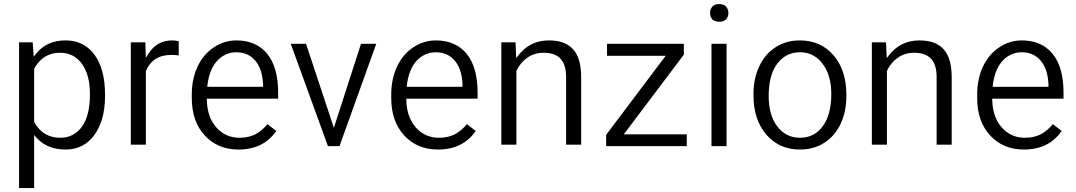

<svg xmlns="http://www.w3.org/2000/svg" viewBox="-20 -741 5403 964"><path d="M507.3 -266.6C507.3 -352.5 489.3 -419.4 453.6 -467.3C441.4 -483.4 428.2 -496.6 413.6 -506.8C398.9 -517.1 382.8 -524.9 365.7 -530.3C348.1 -535.6 329.1 -538.1 308.6 -538.1C245.6 -538.1 196.3 -515.6 161.1 -471.2L149.4 -456.5L147.9 -475.1L144 -528.3H75.7V203.1H151.4V-43.9V-63L164.1 -48.8C199.7 -9.8 248 9.8 310.1 9.8C370.1 9.8 418 -14.6 453.6 -63C489.3 -112.3 507.3 -177.2 507.3 -258.3ZM392.1 -106C365.2 -68.4 328.6 -49.3 282.7 -49.3C224.1 -49.3 180.7 -75.7 152.3 -127.9L151.4 -129.9V-131.8V-393.1V-395L152.3 -397C157.7 -407.2 164.1 -417 171.4 -425.3C178.2 -433.6 185.5 -441.4 193.8 -447.8C202.1 -454.1 210.4 -459 219.7 -463.4C229 -467.8 238.8 -470.7 249 -473.1C259.3 -475.1 270.5 -476.1 281.7 -476.1C328.6 -476.1 365.2 -457 392.1 -419.4C418.5 -382.3 431.6 -332 431.6 -268.6C431.6 -196.8 418.5 -142.6 392.1 -106Z M877.4 -533.7C869.1 -536.6 858.4 -538.1 844.7 -538.1C793 -538.1 752.9 -515.6 725.1 -470.7L711.9 -450.2L711.4 -474.6L710 -528.3H636.7V-14.6H712.4V-382.3V-383.8L712.9 -385.3C735.4 -438.5 777.8 -465.3 840.3 -465.3C853.5 -465.3 865.7 -464.4 877.4 -462.9Z M1367.2 -83.5 1322.8 -117.7C1306.6 -98.1 1288.6 -82 1267.6 -69.8C1244.1 -56.2 1215.8 -49.3 1182.6 -49.3C1135.3 -49.3 1096.7 -66.9 1065.9 -101.6C1035.6 -136.2 1020 -181.6 1018.6 -237.8V-245.6H1025.9H1376.5V-276.9C1376.5 -361.3 1357.9 -426.3 1321.3 -471.2C1284.7 -515.6 1232.9 -538.1 1166.5 -538.1C1126 -538.1 1088.4 -526.4 1053.7 -503.4C1019 -480.5 991.7 -448.2 972.2 -407.2C962.4 -386.2 955.1 -364.3 950.2 -340.8C945.3 -317.4 942.9 -292.5 942.9 -266.1V-249C942.9 -170.4 964.8 -107.4 1008.3 -60.5C1051.8 -13.7 1107.9 9.8 1177.7 9.8C1261.2 9.8 1324.2 -21.5 1367.2 -83.5ZM1261.7 -436.5C1273.4 -422.4 1282.7 -405.8 1289.1 -386.7C1295.4 -367.2 1299.3 -345.2 1300.8 -320.3V-319.8V-313V-305.2H1293.5H1028.8H1020.5L1021.5 -314C1027.8 -365.2 1043.5 -405.8 1069.3 -434.6C1078.1 -444.3 1087.4 -452.6 1097.7 -459C1107.9 -465.3 1118.7 -470.2 1130.4 -473.6C1141.6 -477.1 1153.8 -478.5 1166.5 -478.5C1206.5 -478.5 1238.3 -464.4 1261.7 -436.5Z M1656.2 -99.1 1649.4 -120.1 1516.6 -521H1439.9L1626.5 -7.3H1684.6L1869.1 -521H1792.5L1663.1 -120.1Z M2368.7 -83.5 2324.2 -117.7C2308.1 -98.1 2290 -82 2269 -69.8C2245.6 -56.2 2217.3 -49.3 2184.1 -49.3C2136.7 -49.3 2098.1 -66.9 2067.4 -101.6C2037.1 -136.2 2021.5 -181.6 2020 -237.8V-245.6H2027.3H2377.9V-276.9C2377.9 -361.3 2359.4 -426.3 2322.8 -471.2C2286.1 -515.6 2234.4 -538.1 2168 -538.1C2127.4 -538.1 2089.8 -526.4 2055.2 -503.4C2020.5 -480.5 1993.2 -448.2 1973.6 -407.2C1963.9 -386.2 1956.5 -364.3 1951.7 -340.8C1946.8 -317.4 1944.3 -292.5 1944.3 -266.1V-249C1944.3 -170.4 1966.3 -107.4 2009.8 -60.5C2053.2 -13.7 2109.4 9.8 2179.2 9.8C2262.7 9.8 2325.7 -21.5 2368.7 -83.5ZM2263.2 -436.5C2274.9 -422.4 2284.2 -405.8 2290.5 -386.7C2296.9 -367.2 2300.8 -345.2 2302.2 -320.3V-319.8V-313V-305.2H2294.9H2030.3H2022L2022.9 -314C2029.3 -365.2 2044.9 -405.8 2070.8 -434.6C2079.6 -444.3 2088.9 -452.6 2099.1 -459C2109.4 -465.3 2120.1 -470.2 2131.8 -473.6C2143.1 -477.1 2155.3 -478.5 2168 -478.5C2208 -478.5 2239.7 -464.4 2263.2 -436.5Z M2497.1 -528.3V-14.6H2572.8V-383.8V-385.3L2573.7 -387.2C2586.4 -413.6 2604.5 -435.1 2627.4 -451.2C2650.9 -467.8 2678.2 -476.1 2709 -476.1C2747.1 -476.1 2775.4 -466.3 2793.9 -446.3C2812.5 -426.8 2821.8 -397 2822.3 -356.9V-14.6H2897.9V-356.4C2897.5 -418 2884.3 -463.9 2857.4 -493.7C2830.6 -523.4 2790.5 -538.1 2736.3 -538.1C2673.3 -538.1 2622.6 -513.7 2584 -464.8L2571.8 -449.2L2570.8 -468.8L2568.4 -528.3Z M3111.8 -66.4 3120.6 -78.1 3413.6 -466.8V-521H3027.8V-460.9H3307.6H3322.3L3313.5 -449.2L3023.4 -64V-7.3H3428.2V-66.4H3126.5Z M3627.9 -521H3552.2V-7.3H3627.9ZM3547.9 -658.2C3549.8 -652.8 3552.7 -648.4 3556.6 -644C3560.1 -640.1 3564.9 -637.2 3570.8 -635.3C3576.2 -632.8 3583 -631.8 3590.8 -631.8C3606 -631.8 3617.7 -635.7 3625.5 -644C3633.3 -652.3 3637.2 -663.1 3637.2 -675.8C3637.2 -688.5 3633.3 -699.2 3625.5 -708C3617.7 -716.3 3606 -720.7 3590.8 -720.7C3583 -720.7 3576.2 -719.7 3570.8 -717.8C3564.9 -715.3 3560.1 -712.4 3556.6 -708C3554.7 -705.6 3553.2 -703.6 3551.8 -701.2C3550.3 -698.7 3548.8 -696.3 3547.9 -693.8C3546.9 -690.9 3546.4 -688 3545.9 -685.1C3545.4 -682.1 3544.9 -679.2 3544.9 -675.8C3544.9 -669.4 3545.9 -663.6 3547.9 -658.2Z M3763.2 -262.7C3763.2 -180.2 3784.7 -114.3 3828.1 -64.5C3871.1 -15.1 3927.2 9.8 3996.6 9.8C4043 9.8 4083.5 -1.5 4119.1 -24.4C4154.3 -46.9 4181.6 -78.6 4200.7 -119.1C4219.7 -160.2 4229.5 -206.5 4229.5 -258.3V-264.6C4229.5 -347.7 4208 -414.1 4164.6 -463.9C4143.1 -488.8 4118.2 -507.3 4090.3 -519.5C4062.5 -531.7 4030.8 -538.1 3995.6 -538.1C3950.2 -538.1 3910.2 -526.9 3875 -504.4C3857.4 -493.2 3841.8 -480 3828.1 -464.4C3814.5 -448.2 3802.7 -430.2 3793 -409.7C3782.7 -388.7 3775.4 -366.7 3770.5 -343.3C3765.6 -319.8 3763.2 -294.9 3763.2 -269ZM3881.8 -420.4C3910.6 -459 3948.7 -478.5 3995.6 -478.5C4011.7 -478.5 4026.4 -476.6 4040.5 -472.2C4054.2 -467.8 4066.9 -460.9 4079.1 -452.1C4090.8 -443.4 4101.6 -432.6 4110.8 -419.4C4118.2 -410.2 4124.5 -399.9 4129.9 -388.7C4135.3 -377.4 4139.6 -365.2 4143.1 -353C4146.5 -340.3 4149.4 -327.1 4151.4 -313C4152.8 -298.8 4153.8 -284.2 4153.8 -269C4153.8 -200.2 4139.6 -147 4111.8 -108.4C4083 -68.8 4044.9 -49.3 3996.6 -49.3C3972.7 -49.3 3951.2 -54.2 3932.1 -64C3912.6 -73.7 3896 -88.4 3881.8 -107.4C3853.5 -145.5 3839.4 -195.8 3839.4 -258.3C3839.4 -328.1 3853.5 -382.3 3881.8 -420.4Z M4357.4 -528.3V-14.6H4433.1V-383.8V-385.3L4434.1 -387.2C4446.8 -413.6 4464.8 -435.1 4487.8 -451.2C4511.2 -467.8 4538.6 -476.1 4569.3 -476.1C4607.4 -476.1 4635.7 -466.3 4654.3 -446.3C4672.9 -426.8 4682.1 -397 4682.6 -356.9V-14.6H4758.3V-356.4C4757.8 -418 4744.6 -463.9 4717.8 -493.7C4690.9 -523.4 4650.9 -538.1 4596.7 -538.1C4533.7 -538.1 4482.9 -513.7 4444.3 -464.8L4432.1 -449.2L4431.2 -468.8L4428.7 -528.3Z M5310.5 -83.5 5266.1 -117.7C5250 -98.1 5231.9 -82 5210.9 -69.8C5187.5 -56.2 5159.2 -49.3 5126 -49.3C5078.6 -49.3 5040 -66.9 5009.3 -101.6C4979 -136.2 4963.4 -181.6 4961.9 -237.8V-245.6H4969.2H5319.8V-276.9C5319.8 -361.3 5301.3 -426.3 5264.6 -471.2C5228 -515.6 5176.3 -538.1 5109.9 -538.1C5069.3 -538.1 5031.7 -526.4 4997.1 -503.4C4962.4 -480.5 4935.1 -448.2 4915.5 -407.2C4905.8 -386.2 4898.4 -364.3 4893.6 -340.8C4888.7 -317.4 4886.2 -292.5 4886.2 -266.1V-249C4886.2 -170.4 4908.2 -107.4 4951.7 -60.5C4995.1 -13.7 5051.3 9.8 5121.1 9.8C5204.6 9.8 5267.6 -21.5 5310.5 -83.5ZM5205.1 -436.5C5216.8 -422.4 5226.1 -405.8 5232.4 -386.7C5238.8 -367.2 5242.7 -345.2 5244.1 -320.3V-319.8V-313V-305.2H5236.8H4972.2H4963.9L4964.8 -314C4971.2 -365.2 4986.8 -405.8 5012.7 -434.6C5021.5 -444.3 5030.8 -452.6 5041 -459C5051.3 -465.3 5062 -470.2 5073.7 -473.6C5085 -477.1 5097.2 -478.5 5109.9 -478.5C5149.9 -478.5 5181.6 -464.4 5205.1 -436.5Z"/></svg>

Font: Shabnam FD Light
Style: Regular
Weight: 300
Foundry: DejaVu fonts team - Redesigned by Saber Rastikerdar - Based on Vazir font
Version: Version 5.00;October 20, 2019;FontCreator 12.0.0.2547 64-bit